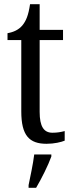

<svg xmlns="http://www.w3.org/2000/svg" viewBox="-20 -679 349 920"><path d="M203 10C240 10 273 2 290 -5V-51C271 -46 254 -43 231 -43C190 -43 170 -73 170 -143V-487H282V-536H170V-659H124C116 -605 105 -579 87 -557C69 -536 45 -525 16 -520V-487H82V-145C82 -30 120 10 203 10ZM117 208V221H153C178 179 211 113 226 71V61H144C138 110 126 163 117 208Z"/></svg>

Font: Noto Serif Bengali Condensed
Style: Regular
Weight: 400
Width: 3
Designer: Juan Bruce, Universal Thirst, Indian Type Foundry and the Monotype Design Team.
Foundry: Monotype Imaging Inc.
Version: Version 2.003